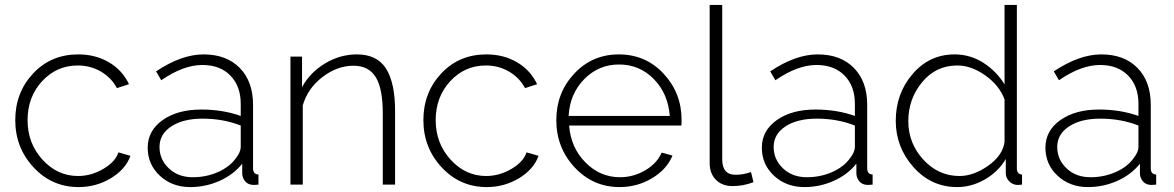

<svg xmlns="http://www.w3.org/2000/svg" viewBox="-20 -750 4769 780"><path d="M299 10Q191 10 116.5 -70Q42 -150 42 -262Q42 -374 114.5 -451.5Q187 -529 298 -529Q368 -529 422.5 -497Q477 -465 504 -408L455 -392Q432 -435 389.5 -459.5Q347 -484 296 -484Q210 -484 151 -420Q92 -356 92 -262Q92 -168 152.5 -101.5Q213 -35 297 -35Q351 -35 400 -64Q449 -93 461 -131L510 -117Q490 -62 430.5 -26Q371 10 299 10Z M580 -150Q580 -219 640.5 -262Q701 -305 798 -305Q885 -305 958 -279V-328Q958 -400 916 -443Q874 -486 802 -486Q725 -486 635 -424L614 -460Q717 -529 807 -529Q900 -529 954 -474Q1008 -419 1008 -324V-66Q1008 -42 1030 -41V0Q1008 2 1005 1Q986 -1 975.5 -14Q965 -27 964 -44V-85Q928 -40 871.5 -15Q815 10 753 10Q679 10 629.5 -36Q580 -82 580 -150ZM938 -107Q958 -132 958 -154V-240Q887 -268 803 -268Q724 -268 676 -236.5Q628 -205 628 -153Q628 -102 666 -66Q704 -30 763 -30Q818 -30 865.5 -51Q913 -72 938 -107Z M1585 0H1535V-290Q1535 -390 1506.5 -436.5Q1478 -483 1416 -483Q1350 -483 1290 -437Q1230 -391 1210 -322V0H1160V-520H1207V-396Q1239 -455 1300 -492Q1361 -529 1430 -529Q1512 -529 1548.5 -471Q1585 -413 1585 -299Z M1957 10Q1849 10 1774.5 -70Q1700 -150 1700 -262Q1700 -374 1772.5 -451.5Q1845 -529 1956 -529Q2026 -529 2080.5 -497Q2135 -465 2162 -408L2113 -392Q2090 -435 2047.5 -459.5Q2005 -484 1954 -484Q1868 -484 1809 -420Q1750 -356 1750 -262Q1750 -168 1810.5 -101.5Q1871 -35 1955 -35Q2009 -35 2058 -64Q2107 -93 2119 -131L2168 -117Q2148 -62 2088.5 -26Q2029 10 1957 10Z M2497 10Q2389 10 2314.5 -70Q2240 -150 2240 -262Q2240 -373 2313 -451Q2386 -529 2494 -529Q2603 -529 2676 -450.5Q2749 -372 2749 -262Q2749 -245 2748 -240H2292Q2299 -150 2358.5 -90Q2418 -30 2499 -30Q2553 -30 2601 -58Q2649 -86 2668 -130L2712 -118Q2689 -62 2629 -26Q2569 10 2497 10ZM2290 -279H2701Q2694 -370 2636 -429Q2578 -488 2495 -488Q2412 -488 2353.5 -428.5Q2295 -369 2290 -279Z M2863 -730H2914V-103Q2914 -40 2968 -40Q3000 -40 3031 -51L3041 -10Q3000 6 2956 6Q2914 6 2888.5 -19.5Q2863 -45 2863 -88Z M3075 -150Q3075 -219 3135.5 -262Q3196 -305 3293 -305Q3380 -305 3453 -279V-328Q3453 -400 3411 -443Q3369 -486 3297 -486Q3220 -486 3130 -424L3109 -460Q3212 -529 3302 -529Q3395 -529 3449 -474Q3503 -419 3503 -324V-66Q3503 -42 3525 -41V0Q3503 2 3500 1Q3481 -1 3470.5 -14Q3460 -27 3459 -44V-85Q3423 -40 3366.5 -15Q3310 10 3248 10Q3174 10 3124.5 -36Q3075 -82 3075 -150ZM3433 -107Q3453 -132 3453 -154V-240Q3382 -268 3298 -268Q3219 -268 3171 -236.5Q3123 -205 3123 -153Q3123 -102 3161 -66Q3199 -30 3258 -30Q3313 -30 3360.5 -51Q3408 -72 3433 -107Z M3619 -259Q3619 -370 3687.5 -449.5Q3756 -529 3858 -529Q3922 -529 3975.5 -494.5Q4029 -460 4061 -407V-730H4111V-66Q4111 -42 4132 -41V0Q4113 2 4108 1Q4090 -2 4078 -15.5Q4066 -29 4066 -46V-104Q4035 -52 3981 -21Q3927 10 3869 10Q3763 10 3691 -71Q3619 -152 3619 -259ZM4061 -175V-346Q4040 -403 3983 -443.5Q3926 -484 3869 -484Q3782 -484 3726 -416Q3670 -348 3670 -258Q3670 -168 3731 -101.5Q3792 -35 3878 -35Q3936 -35 3995.5 -77.5Q4055 -120 4061 -175Z M4227 -150Q4227 -219 4287.5 -262Q4348 -305 4445 -305Q4532 -305 4605 -279V-328Q4605 -400 4563 -443Q4521 -486 4449 -486Q4372 -486 4282 -424L4261 -460Q4364 -529 4454 -529Q4547 -529 4601 -474Q4655 -419 4655 -324V-66Q4655 -42 4677 -41V0Q4655 2 4652 1Q4633 -1 4622.5 -14Q4612 -27 4611 -44V-85Q4575 -40 4518.5 -15Q4462 10 4400 10Q4326 10 4276.5 -36Q4227 -82 4227 -150ZM4585 -107Q4605 -132 4605 -154V-240Q4534 -268 4450 -268Q4371 -268 4323 -236.5Q4275 -205 4275 -153Q4275 -102 4313 -66Q4351 -30 4410 -30Q4465 -30 4512.5 -51Q4560 -72 4585 -107Z"/></svg>

Font: Raleway-v4020 Light
Style: Regular
Weight: 300
Designer: Matt McInerney, Pablo Impallari, Rodrigo Fuenzalida
Foundry: Matt McInerney, Pablo Impallari, Rodrigo Fuenzalida
Version: Version 4.020;PS 004.020;hotconv 1.0.88;makeotf.lib2.5.64775